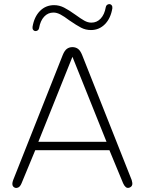

<svg xmlns="http://www.w3.org/2000/svg" viewBox="-20 -905 703 933"><path d="M44 -30 285 -638Q294 -660 305.5 -668Q317 -676 332 -676Q347 -676 358.5 -668Q370 -660 379 -638L620 -30Q622 -23 623 -16Q624 -9 621 -3Q618 3 611 6Q599 11 591 4Q583 -3 578 -15L508 -184L536 -175H126L155 -184L85 -15Q78 2 68.5 6Q59 10 52 7Q47 5 43.5 0.5Q40 -4 40 -11.5Q40 -19 44 -30ZM164 -210 141 -216H521L500 -210L332 -629ZM138 -774Q146 -823 174 -851.5Q202 -880 243 -880Q268 -880 291.5 -868Q315 -856 347 -833Q373 -814 390 -804.5Q407 -795 424 -795Q451 -795 469.5 -815Q488 -835 494 -870Q495 -877 500 -881Q505 -885 511 -885Q518 -885 522.5 -879.5Q527 -874 526 -865Q518 -816 490 -787.5Q462 -759 422 -759Q396 -759 374 -770.5Q352 -782 317 -806Q292 -825 274 -834.5Q256 -844 240 -844Q213 -844 194.5 -824Q176 -804 170 -769Q169 -762 164 -758Q159 -754 153 -754Q146 -754 141.5 -759.5Q137 -765 138 -774Z"/></svg>

Font: SN Pro Thin
Style: Regular
Weight: 200
Designer: Tobias Whetton
Foundry: Supernotes
Version: Version 1.003;Glyphs 3.3 (3324)